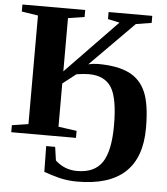

<svg xmlns="http://www.w3.org/2000/svg" viewBox="-58 -707 854 981"><g transform="rotate(5 368.5 -216.5)"><path d="M428 -386H429Q528 -386 588 -357Q647 -328 674 -265Q701 -202 701 -81Q701 222 375 222Q325 222 281 211Q239 200 203 187L201 55H247L257 124Q304 168 369 168Q459 168 498 109Q537 50 537 -80Q537 -219 503 -274Q468 -330 386 -330Q360 -330 323 -324L255 -271V-49L349 -36V0H17V-36L101 -49V-606L17 -619V-655H339V-619L255 -606V-333L519 -606L459 -619V-655H683V-619L603 -606L379 -380Q405 -386 428 -386Z"/></g></svg>

Font: Libra Serif Modern
Style: Bold
Weight: 700
Designer: Stefan Peev, Context Ltd
Foundry: Ascender Corporation
Version: Version 1.000